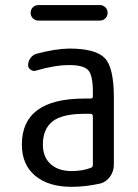

<svg xmlns="http://www.w3.org/2000/svg" viewBox="-20 -720 540 750"><path d="M309.6 -275.4Q222.7 -275.4 185.1 -245.6Q147.5 -215.8 147.5 -155.3Q147.5 -106.4 177.7 -79.1Q208 -51.8 259.8 -51.8Q302.7 -51.8 335 -64.5Q342.8 -67.4 342.8 -76.2V-265.6Q342.8 -274.4 334 -275.4ZM259.8 9.8Q168.9 9.8 117.2 -33.7Q65.4 -77.1 65.4 -155.3Q65.4 -335 309.6 -335H334Q342.8 -335 342.8 -343.8V-360.4Q342.8 -425.8 324.7 -445.8Q306.6 -465.8 250 -465.8Q194.3 -465.8 121.1 -444.3Q110.4 -440.4 100.1 -447.3Q89.8 -454.1 89.8 -465.8Q89.8 -480.5 99.1 -493.2Q108.4 -505.9 122.1 -509.8Q194.3 -529.3 250 -530.3Q353.5 -530.3 389.2 -493.2Q424.8 -456.1 424.8 -339.8V-77.1Q424.8 -50.8 409.7 -29.8Q394.5 -8.8 371.1 -2.9Q313.5 9.8 259.8 9.8ZM370.1 -700.2Q382.8 -700.2 391.6 -691.4Q400.4 -682.6 400.4 -669.9Q400.4 -657.2 391.6 -648.4Q382.8 -639.6 370.1 -639.6H129.9Q117.2 -639.6 108.4 -648.4Q99.6 -657.2 99.6 -669.9Q99.6 -682.6 108.4 -691.4Q117.2 -700.2 129.9 -700.2Z"/></svg>

Font: Rounded Mgen+ 1mn regular
Style: Regular
Weight: 400
Designer: [Source Han Sans]
Ryoko NISHIZUKA  (kana & ideographs); Paul D. Hunt (Latin, Greek & Cyrillic); Wenlong ZHANG  (bopomofo
Version: Version 1.059.20150602